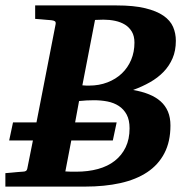

<svg xmlns="http://www.w3.org/2000/svg" viewBox="-35 -691 704 711"><path d="M616.2 -540Q616.2 -503.4 604 -475.1Q591.8 -446.8 570.6 -424.8Q549.3 -402.8 520.5 -386.5Q491.7 -370.1 458 -357.9Q490.7 -352.1 516.4 -341.8Q542 -331.5 559.8 -315.7Q577.6 -299.8 586.9 -277.8Q596.2 -255.9 596.2 -226.1Q596.2 -166.5 573.7 -123.5Q551.3 -80.6 510 -53.2Q468.8 -25.9 410.4 -12.9Q352.1 0 279.8 0H-15.1V-49.8Q-2.9 -50.8 8.3 -51.8Q19.5 -52.7 28.3 -53.7Q38.6 -54.7 47.9 -55.2Q56.2 -55.2 60.8 -57.9Q65.4 -60.5 66.9 -70.8L86.9 -170.9H-1L13.2 -237.8H100.1L170.9 -601.1Q172.4 -609.4 168.2 -612.3Q164.1 -615.2 154.8 -616.2Q146 -616.7 136.2 -617.7Q127.9 -618.7 117.2 -619.4Q106.4 -620.1 95.2 -621.1V-670.9H397Q460.4 -670.9 502.7 -660.6Q544.9 -650.4 570.3 -632.8Q595.7 -615.2 606 -591.3Q616.2 -567.4 616.2 -540ZM444.8 -215.8Q444.8 -246.6 434.1 -266.6Q423.3 -286.6 405 -298.6Q386.7 -310.5 363 -315.2Q339.4 -319.8 313 -319.8Q286.1 -319.8 257.8 -316.9L243.2 -237.8H397L382.8 -170.9H229L207 -56.2Q217.8 -55.2 228.5 -55.2H247.1Q291.5 -55.2 327.9 -65.2Q364.3 -75.2 390.1 -95.5Q416 -115.7 430.4 -145.8Q444.8 -175.8 444.8 -215.8ZM462.9 -533.2Q462.9 -557.1 453.4 -573.5Q443.8 -589.8 428 -599.6Q412.1 -609.4 391.4 -613.8Q370.6 -618.2 348.1 -618.2Q339.8 -618.2 331.8 -617.7Q323.7 -617.2 316.9 -617.2L270 -375Q278.3 -374 285.2 -374H294.9Q332 -374 363 -386Q394 -397.9 416.3 -419.2Q438.5 -440.4 450.7 -469.5Q462.9 -498.5 462.9 -533.2Z"/></svg>

Font: Charis SIL Phon
Style: Bold Italic
Weight: 700
Italic angle: -11°
Foundry: SIL International
Version: Version 5.000